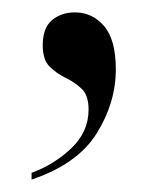

<svg xmlns="http://www.w3.org/2000/svg" viewBox="-20 -135 260 310"><path d="M31 144Q67 131 95 104.5Q123 78 123 42Q123 19 112 8.5Q101 -2 86.5 -9Q72 -16 60.5 -27Q49 -38 49 -62Q49 -90 64 -102.5Q79 -115 101 -115Q129 -115 148 -93Q167 -71 167 -23Q167 31 136 80.5Q105 130 31 155Z"/></svg>

Font: Noto Serif Display Condensed
Style: Regular
Weight: 400
Width: 3
Designer: Monotype Design Team
Foundry: Monotype Imaging Inc.
Version: Version 2.009